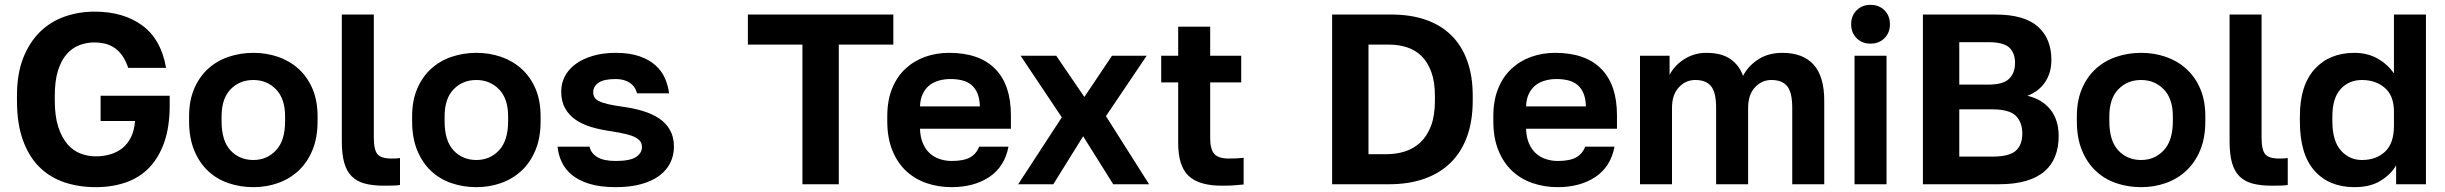

<svg xmlns="http://www.w3.org/2000/svg" viewBox="-20 -760 10087 792"><path d="M375 12Q305 12 245.5 -8Q186 -28 142.5 -71Q99 -114 74.5 -182Q50 -250 50 -345V-365Q50 -456 76 -521.5Q102 -587 146 -629.5Q190 -672 248 -692Q306 -712 370 -712Q490 -712 567.5 -654.5Q645 -597 665 -480H509Q498 -512 483 -532.5Q468 -553 449.5 -564.5Q431 -576 410.5 -580.5Q390 -585 370 -585Q337 -585 307 -573.5Q277 -562 254.5 -536Q232 -510 219 -468Q206 -426 206 -365V-345Q206 -280 220.5 -236Q235 -192 258.5 -165Q282 -138 312.5 -126.5Q343 -115 375 -115Q407 -115 435.5 -123.5Q464 -132 485.5 -149.5Q507 -167 520.5 -194.5Q534 -222 537 -261H395V-365H680V-325Q680 -238 658 -174.5Q636 -111 596.5 -69.5Q557 -28 500.5 -8Q444 12 375 12Z M1025 12Q971 12 922.5 -4.5Q874 -21 838 -55Q802 -89 781 -140Q760 -191 760 -260V-280Q760 -345 781 -394Q802 -443 838 -476Q874 -509 922.5 -525.5Q971 -542 1025 -542Q1079 -542 1127 -525.5Q1175 -509 1211.5 -476Q1248 -443 1269 -394Q1290 -345 1290 -280V-260Q1290 -192 1269 -141Q1248 -90 1211.5 -56Q1175 -22 1127 -5Q1079 12 1025 12ZM1025 -100Q1081 -100 1118.5 -140Q1156 -180 1156 -260V-280Q1156 -353 1118.5 -391.5Q1081 -430 1025 -430Q968 -430 931 -391.5Q894 -353 894 -280V-260Q894 -179 931 -139.5Q968 -100 1025 -100Z M1565 6Q1519 6 1486 -2.5Q1453 -11 1431.5 -32Q1410 -53 1400 -88.5Q1390 -124 1390 -177V-700H1522V-193Q1522 -142 1537 -124Q1552 -106 1595 -106Q1606 -106 1614 -106.5Q1622 -107 1630 -108V3Q1622 5 1601 5.5Q1580 6 1565 6Z M1945 12Q1891 12 1842.5 -4.5Q1794 -21 1758 -55Q1722 -89 1701 -140Q1680 -191 1680 -260V-280Q1680 -345 1701 -394Q1722 -443 1758 -476Q1794 -509 1842.5 -525.5Q1891 -542 1945 -542Q1999 -542 2047 -525.5Q2095 -509 2131.5 -476Q2168 -443 2189 -394Q2210 -345 2210 -280V-260Q2210 -192 2189 -141Q2168 -90 2131.5 -56Q2095 -22 2047 -5Q1999 12 1945 12ZM1945 -100Q2001 -100 2038.5 -140Q2076 -180 2076 -260V-280Q2076 -353 2038.5 -391.5Q2001 -430 1945 -430Q1888 -430 1851 -391.5Q1814 -353 1814 -280V-260Q1814 -179 1851 -139.5Q1888 -100 1945 -100Z M2520 12Q2455 12 2410.5 -2Q2366 -16 2338.5 -39Q2311 -62 2297 -92Q2283 -122 2280 -155H2412Q2417 -129 2443 -112.5Q2469 -96 2520 -96Q2578 -96 2603 -112Q2628 -128 2628 -153Q2628 -166 2622 -175.5Q2616 -185 2601.5 -193Q2587 -201 2562 -207Q2537 -213 2499 -219Q2456 -225 2419 -236Q2382 -247 2354.5 -266Q2327 -285 2311 -313.5Q2295 -342 2295 -383Q2295 -416 2310 -445Q2325 -474 2354 -495.5Q2383 -517 2425 -529.5Q2467 -542 2520 -542Q2577 -542 2617.5 -528Q2658 -514 2684 -490.5Q2710 -467 2723 -437Q2736 -407 2740 -375H2608Q2600 -404 2577 -419Q2554 -434 2520 -434Q2470 -434 2448.5 -418.5Q2427 -403 2427 -380Q2427 -368 2432 -359Q2437 -350 2450.5 -343Q2464 -336 2487.5 -330.5Q2511 -325 2547 -320Q2592 -314 2630.5 -302.5Q2669 -291 2698 -272Q2727 -253 2743.5 -224Q2760 -195 2760 -155Q2760 -119 2745 -88.5Q2730 -58 2700 -35.5Q2670 -13 2625 -0.5Q2580 12 2520 12Z M3290 -576H3065V-700H3665V-576H3440V0H3290Z M3905 12Q3851 12 3802.5 -4.5Q3754 -21 3718 -54.5Q3682 -88 3661 -139.5Q3640 -191 3640 -260V-280Q3640 -346 3660 -395Q3680 -444 3715 -476.5Q3750 -509 3796 -525.5Q3842 -542 3895 -542Q4020 -542 4085 -476Q4150 -410 4150 -285V-229H3775Q3776 -194 3787 -168.5Q3798 -143 3816 -127Q3834 -111 3857.5 -103.5Q3881 -96 3905 -96Q3956 -96 3982 -111Q4008 -126 4019 -155H4140Q4124 -72 4061 -30Q3998 12 3905 12ZM3900 -434Q3877 -434 3854.5 -428Q3832 -422 3815 -409Q3798 -396 3787 -374Q3776 -352 3775 -321H4022Q4021 -354 4011.5 -376Q4002 -398 3985.5 -411Q3969 -424 3947 -429Q3925 -434 3900 -434Z M4360 -276 4190 -530H4337L4453 -360L4567 -530H4710L4542 -281L4720 0H4572L4448 -198L4325 0H4180Z M5020 6Q4926 6 4883 -34.5Q4840 -75 4840 -170V-420H4770V-530H4840V-650H4972V-530H5100V-420H4972V-190Q4972 -145 4988.5 -125.5Q5005 -106 5050 -106Q5080 -106 5110 -109V1Q5091 3 5070.5 4.5Q5050 6 5020 6Z M5475 -700H5720Q5799 -700 5861 -678.5Q5923 -657 5966 -615Q6009 -573 6032 -510Q6055 -447 6055 -365V-345Q6055 -261 6031.5 -196.5Q6008 -132 5963.5 -88.5Q5919 -45 5855 -22.5Q5791 0 5710 0H5475ZM5700 -124Q5740 -124 5776 -135.5Q5812 -147 5839.5 -173Q5867 -199 5883 -241Q5899 -283 5899 -345V-365Q5899 -423 5884 -463.5Q5869 -504 5843.5 -529Q5818 -554 5783.5 -565Q5749 -576 5710 -576H5625V-124Z M6405 12Q6351 12 6302.5 -4.5Q6254 -21 6218 -54.5Q6182 -88 6161 -139.5Q6140 -191 6140 -260V-280Q6140 -346 6160 -395Q6180 -444 6215 -476.5Q6250 -509 6296 -525.5Q6342 -542 6395 -542Q6520 -542 6585 -476Q6650 -410 6650 -285V-229H6275Q6276 -194 6287 -168.5Q6298 -143 6316 -127Q6334 -111 6357.5 -103.5Q6381 -96 6405 -96Q6456 -96 6482 -111Q6508 -126 6519 -155H6640Q6624 -72 6561 -30Q6498 12 6405 12ZM6400 -434Q6377 -434 6354.5 -428Q6332 -422 6315 -409Q6298 -396 6287 -374Q6276 -352 6275 -321H6522Q6521 -354 6511.5 -376Q6502 -398 6485.5 -411Q6469 -424 6447 -429Q6425 -434 6400 -434Z M6745 -530H6867V-451Q6876 -469 6890.5 -485Q6905 -501 6924.5 -514Q6944 -527 6967.5 -534.5Q6991 -542 7018 -542Q7082 -542 7118.5 -516Q7155 -490 7170 -447Q7192 -489 7233.5 -515.5Q7275 -542 7332 -542Q7417 -542 7461 -493.5Q7505 -445 7505 -345V0H7373V-315Q7373 -378 7352.5 -404Q7332 -430 7287 -430Q7247 -430 7219 -399.5Q7191 -369 7191 -315V0H7059V-315Q7059 -378 7038.5 -404Q7018 -430 6973 -430Q6933 -430 6905 -399.5Q6877 -369 6877 -315V0H6745Z M7630 -530H7762V0H7630ZM7696 -580Q7661 -580 7638.5 -602.5Q7616 -625 7616 -660Q7616 -695 7638.5 -717.5Q7661 -740 7696 -740Q7731 -740 7753.5 -717.5Q7776 -695 7776 -660Q7776 -625 7753.5 -602.5Q7731 -580 7696 -580Z M7912 -700H8212Q8330 -700 8386 -650.5Q8442 -601 8442 -513Q8442 -459 8415.5 -420.5Q8389 -382 8343 -365Q8403 -351 8437.5 -308.5Q8472 -266 8472 -198Q8472 -153 8458 -116.5Q8444 -80 8414.5 -54Q8385 -28 8338 -14Q8291 0 8225 0H7912ZM8198 -114Q8268 -114 8295 -138Q8322 -162 8322 -209Q8322 -256 8295 -282.5Q8268 -309 8197 -309H8062V-114ZM8182 -411Q8243 -411 8267.5 -435Q8292 -459 8292 -500Q8292 -542 8268 -564Q8244 -586 8183 -586H8062V-411Z M8812 12Q8758 12 8709.5 -4.5Q8661 -21 8625 -55Q8589 -89 8568 -140Q8547 -191 8547 -260V-280Q8547 -345 8568 -394Q8589 -443 8625 -476Q8661 -509 8709.5 -525.5Q8758 -542 8812 -542Q8866 -542 8914 -525.5Q8962 -509 8998.5 -476Q9035 -443 9056 -394Q9077 -345 9077 -280V-260Q9077 -192 9056 -141Q9035 -90 8998.5 -56Q8962 -22 8914 -5Q8866 12 8812 12ZM8812 -100Q8868 -100 8905.5 -140Q8943 -180 8943 -260V-280Q8943 -353 8905.5 -391.5Q8868 -430 8812 -430Q8755 -430 8718 -391.5Q8681 -353 8681 -280V-260Q8681 -179 8718 -139.5Q8755 -100 8812 -100Z M9352 6Q9306 6 9273 -2.5Q9240 -11 9218.5 -32Q9197 -53 9187 -88.5Q9177 -124 9177 -177V-700H9309V-193Q9309 -142 9324 -124Q9339 -106 9382 -106Q9393 -106 9401 -106.5Q9409 -107 9417 -108V3Q9409 5 9388 5.5Q9367 6 9352 6Z M9692 12Q9588 12 9527.5 -55.5Q9467 -123 9467 -260V-280Q9467 -408 9528 -475Q9589 -542 9692 -542Q9746 -542 9787.5 -518.5Q9829 -495 9855 -457V-700H9987V0H9864V-78Q9844 -42 9801 -15Q9758 12 9692 12ZM9723 -100Q9782 -100 9818.5 -134.5Q9855 -169 9855 -240V-300Q9855 -365 9817.5 -397.5Q9780 -430 9723 -430Q9669 -430 9635 -392.5Q9601 -355 9601 -280V-260Q9601 -179 9636 -139.5Q9671 -100 9723 -100Z"/></svg>

Font: Golos Text DemiBold
Style: Regular
Weight: 600
Designer: A.Korolkova, Vitaly Kuzmin
Foundry: ParaType Ltd
Version: Version 2.002